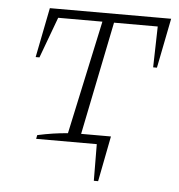

<svg xmlns="http://www.w3.org/2000/svg" viewBox="-49 -565 705 757"><g transform="rotate(5 303.0 -186.5)"><path d="M350 145 349 0H109L112 -15Q176 -29 232 -33L329 -483H154L94 -321H79L118 -518H598L559 -321H544L548 -483H375L284 -35H402L367 145Z"/></g></svg>

Font: Piazzolla SC ExtraLight
Style: Italic
Weight: 200
Italic angle: -11.3°
Designer: Juan Pablo del Peral
Foundry: Huerta Tipografica
Version: Version 1.330